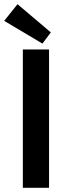

<svg xmlns="http://www.w3.org/2000/svg" viewBox="-56 -896 332 916"><path d="M53 -660H178V0H53ZM146.5 -688 -36 -796.5 27.5 -876 186.5 -741.5Z"/></svg>

Font: League Spartan Thin SemiBold
Style: Regular
Weight: 600
Version: Version 2.002